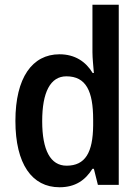

<svg xmlns="http://www.w3.org/2000/svg" viewBox="-20 -780 592 810"><path d="M231 10C298 10 340 -20 370 -68H376L393 0H481V-760H370V-560C370 -534 374 -499 376 -472H371C342 -520 296 -551 231 -551C116 -551 45 -452 45 -270C45 -88 115 10 231 10ZM261 -81C193 -81 158 -146 158 -269C158 -390 192 -458 260 -458C343 -458 373 -396 373 -275V-251C372 -137 340 -81 261 -81Z"/></svg>

Font: Noto Sans UI SemiCondensed Medium
Style: Regular
Weight: 500
Width: 4
Designer: Monotype Design Team
Foundry: Monotype Imaging Inc.
Version: Version 1.901